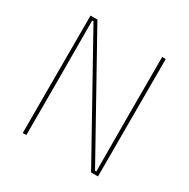

<svg xmlns="http://www.w3.org/2000/svg" viewBox="-147 -772 889 905"><g transform="rotate(30 297.0 -319.5)"><path d="M130 -639 476.5 -16.5H483.5L482.5 -305.5V-639H502V0H464.5L118 -623H111L112 -313V0H92.5V-639Z"/></g></svg>

Font: Anek Gurmukhi Thin
Style: Regular
Weight: 250
Designer: Sarang Kulkarni (Gurmukhi), Yesha Goshar (Latin)
Foundry: Ek Type
Version: Version 1.003